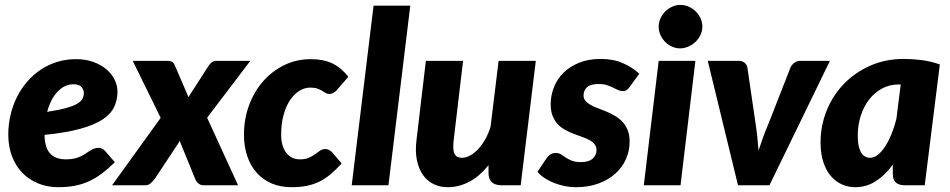

<svg xmlns="http://www.w3.org/2000/svg" viewBox="-20 -772 3959 800"><path d="M469.5 -391Q469.5 -355.5 455.5 -326Q441.5 -296.5 406.8 -273.8Q372 -251 313.2 -235Q254.5 -219 165.5 -210Q166.5 -157 188.8 -132.5Q211 -108 254.5 -108Q275 -108 290 -111.5Q305 -115 316.2 -120.5Q327.5 -126 336.5 -132Q345.5 -138 353.8 -143.5Q362 -149 371 -152.5Q380 -156 391.5 -156Q399 -156 406 -152.2Q413 -148.5 418.5 -142.5L458.5 -96Q431 -69 404.8 -49.2Q378.5 -29.5 350.8 -16.8Q323 -4 291.8 2Q260.5 8 223.5 8Q177.5 8 139 -7.8Q100.5 -23.5 72.8 -52.2Q45 -81 29.8 -121.5Q14.5 -162 14.5 -211.5Q14.5 -253 23.8 -292.5Q33 -332 50.2 -366.8Q67.5 -401.5 92.5 -430.8Q117.5 -460 148.8 -481Q180 -502 217.2 -513.8Q254.5 -525.5 296.5 -525.5Q338 -525.5 370.2 -513.5Q402.5 -501.5 424.5 -482.2Q446.5 -463 458 -439Q469.5 -415 469.5 -391ZM287.5 -421Q249 -421 220 -390.2Q191 -359.5 176.5 -306Q225 -313.5 255 -321.8Q285 -330 301.5 -339.8Q318 -349.5 323.8 -360.8Q329.5 -372 329.5 -385Q329.5 -398 319.5 -409.5Q309.5 -421 287.5 -421Z M649.5 -281 533 -518.5H675Q690 -518.5 696.8 -514.5Q703.5 -510.5 708 -500.5L765.5 -367Q772 -379 781 -392L849 -497.5Q862 -518.5 882 -518.5H1023L843 -281.5L972 0H830Q815 0 806.2 -8Q797.5 -16 793 -27L728.5 -185.5Q726 -180 723 -175Q720 -170 717 -166L625 -27Q617.5 -17 608 -8.5Q598.5 0 584 0H447Z M1403.5 -91Q1378.5 -63.5 1355.5 -44.5Q1332.5 -25.5 1308 -14Q1283.5 -2.5 1255.8 2.8Q1228 8 1194.5 8Q1149 8 1112.5 -7.5Q1076 -23 1050.2 -51.5Q1024.5 -80 1010.5 -120.5Q996.5 -161 996.5 -211.5Q996.5 -275 1017.2 -332Q1038 -389 1075.2 -432Q1112.5 -475 1163.5 -500.2Q1214.5 -525.5 1275.5 -525.5Q1327.5 -525.5 1364.8 -507.8Q1402 -490 1431.5 -452L1381.5 -394.5Q1376 -389 1369 -384.8Q1362 -380.5 1353.5 -380.5Q1343.5 -380.5 1336.8 -384.8Q1330 -389 1322 -393.8Q1314 -398.5 1302.5 -402.8Q1291 -407 1272.5 -407Q1249.5 -407 1227.8 -393.8Q1206 -380.5 1189 -355.5Q1172 -330.5 1161.8 -294Q1151.5 -257.5 1151.5 -211Q1151.5 -185 1157.5 -165.8Q1163.5 -146.5 1174 -133.8Q1184.5 -121 1198.5 -114.5Q1212.5 -108 1228.5 -108Q1252.5 -108 1267.2 -114.8Q1282 -121.5 1293 -129.5Q1304 -137.5 1313.5 -144.2Q1323 -151 1336.5 -151Q1344 -151 1351 -147.2Q1358 -143.5 1363.5 -138L1403.5 -91Z M1445.5 0 1536.5 -748.5H1689.5L1598.5 0Z M1909.5 -518.5 1870.5 -189.5Q1868 -168.5 1868.8 -154Q1869.5 -139.5 1874 -130.8Q1878.5 -122 1886.2 -118.2Q1894 -114.5 1905.5 -114.5Q1921 -114.5 1938.2 -123.8Q1955.5 -133 1971.5 -149.8Q1987.5 -166.5 2001.2 -190.5Q2015 -214.5 2024 -244L2057.5 -518.5H2212.5L2149.5 0H2070.5Q2015.5 0 2015.5 -51V-84Q1978 -37 1935 -14.5Q1892 8 1845.5 8Q1813 8 1786.5 -5Q1760 -18 1742.2 -43.2Q1724.5 -68.5 1717 -105.2Q1709.5 -142 1715.5 -189.5L1754.5 -518.5Z M2603.5 -409.5Q2596.5 -400.5 2590.5 -396.5Q2584.5 -392.5 2574.5 -392.5Q2564.5 -392.5 2554.8 -397Q2545 -401.5 2533.8 -407.2Q2522.5 -413 2508.2 -417.5Q2494 -422 2475.5 -422Q2441 -422 2426.2 -408.8Q2411.5 -395.5 2411.5 -374.5Q2411.5 -361 2419.8 -351.5Q2428 -342 2441.5 -334.5Q2455 -327 2472.2 -320.8Q2489.5 -314.5 2507.5 -306.8Q2525.5 -299 2542.8 -289Q2560 -279 2573.5 -264.5Q2587 -250 2595.2 -230Q2603.5 -210 2603.5 -182.5Q2603.5 -143.5 2588 -108.8Q2572.5 -74 2543.5 -48.2Q2514.5 -22.5 2473.2 -7.2Q2432 8 2380.5 8Q2356 8 2332 3Q2308 -2 2286.8 -10.5Q2265.5 -19 2248 -30.8Q2230.5 -42.5 2219.5 -56L2257.5 -113Q2264.5 -123 2273.8 -128.8Q2283 -134.5 2296.5 -134.5Q2309 -134.5 2318 -128.5Q2327 -122.5 2337.5 -115.5Q2348 -108.5 2362.5 -102.5Q2377 -96.5 2400.5 -96.5Q2433.5 -96.5 2449.5 -111.2Q2465.5 -126 2465.5 -146Q2465.5 -161.5 2457.2 -171.5Q2449 -181.5 2435.5 -188.8Q2422 -196 2405 -201.8Q2388 -207.5 2370 -214.5Q2352 -221.5 2335 -230.8Q2318 -240 2304.5 -254Q2291 -268 2282.8 -288.5Q2274.5 -309 2274.5 -338Q2274.5 -374 2287.8 -408Q2301 -442 2327.2 -468.2Q2353.5 -494.5 2392.5 -510.5Q2431.5 -526.5 2483.5 -526.5Q2535.5 -526.5 2576.2 -508.5Q2617 -490.5 2643.5 -464.5Z M2877.5 -518.5 2815.5 0H2662.5L2724.5 -518.5ZM2906.5 -660.5Q2906.5 -642 2898.5 -625.8Q2890.5 -609.5 2877.5 -597.2Q2864.5 -585 2847.8 -577.8Q2831 -570.5 2813.5 -570.5Q2796 -570.5 2780 -577.8Q2764 -585 2751.8 -597.2Q2739.5 -609.5 2732 -625.8Q2724.5 -642 2724.5 -660.5Q2724.5 -679 2732 -695.5Q2739.5 -712 2752.2 -724.5Q2765 -737 2781 -744.2Q2797 -751.5 2814.5 -751.5Q2832.5 -751.5 2849 -744.5Q2865.5 -737.5 2878.2 -725Q2891 -712.5 2898.8 -696Q2906.5 -679.5 2906.5 -660.5Z M2929 -518.5H3057Q3073 -518.5 3082.2 -510.8Q3091.5 -503 3094 -491.5L3128 -259Q3132.5 -229.5 3135.5 -201.2Q3138.5 -173 3140.5 -144.5Q3149.5 -172.5 3159.8 -200.8Q3170 -229 3183 -259L3274 -491.5Q3279.5 -503 3290.5 -510.8Q3301.5 -518.5 3315 -518.5H3438L3186 0H3055Z M3833 0H3750Q3735.5 0 3725.8 -3.8Q3716 -7.5 3710.2 -14Q3704.5 -20.5 3702.2 -29.5Q3700 -38.5 3700 -49V-86Q3668 -42 3629 -17Q3590 8 3543 8Q3515 8 3489 -3.2Q3463 -14.5 3443 -37.2Q3423 -60 3411 -95.2Q3399 -130.5 3399 -178.5Q3399 -249 3424.8 -312.2Q3450.5 -375.5 3496.8 -423Q3543 -470.5 3606.5 -498.5Q3670 -526.5 3746 -526.5Q3783 -526.5 3821 -521.5Q3859 -516.5 3896 -503.5ZM3605 -114.5Q3622 -114.5 3638 -127.2Q3654 -140 3668.2 -162Q3682.5 -184 3694.5 -213.5Q3706.5 -243 3715 -276.5L3733 -420H3724Q3686 -420 3654.8 -403Q3623.5 -386 3601 -356.8Q3578.5 -327.5 3566.2 -288.8Q3554 -250 3554 -206Q3554 -181 3558 -163.5Q3562 -146 3568.8 -135.2Q3575.5 -124.5 3584.8 -119.5Q3594 -114.5 3605 -114.5Z"/></svg>

Font: Lato Black
Style: Italic
Weight: 900
Italic angle: -7°
Designer: Lukasz Dziedzic
Foundry: tyPoland Lukasz Dziedzic
Version: Version 2.007; 2014-02-27